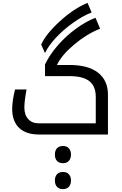

<svg xmlns="http://www.w3.org/2000/svg" viewBox="-20 -938 848 1339"><path d="M252 0Q161.1 0 113 -46.4Q64.9 -92.8 64.9 -179.2Q64.9 -204.6 70.3 -242.2Q75.7 -279.8 85 -314H165Q149.9 -231 149.9 -189Q149.9 -137.2 176.5 -107.7Q203.1 -78.1 249 -78.1H647.9V-262.2Q647.9 -336.9 603 -372.1Q558.1 -407.2 463.9 -407.2H293.9V-488.8Q326.2 -556.2 382.8 -621.3Q439.5 -686.5 509.5 -737.5Q579.6 -788.6 646 -814L678.2 -737.8Q587.4 -702.6 499 -628.9Q410.6 -555.2 377 -484.9H463.9Q594.7 -484.9 663.8 -431.2Q732.9 -377.4 732.9 -276.9V0ZM267.1 -627Q299.8 -700.2 396.5 -788.8Q493.2 -877.4 590.3 -918L619.1 -851.1Q557.6 -827.6 489.3 -778.8Q420.9 -730 368.9 -673.8Q316.9 -617.7 293.9 -567.9ZM418.9 380.9Q393.1 380.9 377.9 365.2Q362.8 349.6 362.8 320.8Q362.8 292.5 377.9 276.9Q393.1 261.2 418.9 261.2Q445.3 261.2 460.2 277.3Q475.1 293.5 475.1 320.8Q475.1 348.1 460.4 364.5Q445.8 380.9 418.9 380.9ZM418.9 200.2Q393.1 200.2 377.9 184.6Q362.8 168.9 362.8 140.1Q362.8 111.3 377.7 95.7Q392.6 80.1 418.9 80.1Q445.8 80.1 460.4 96.4Q475.1 112.8 475.1 140.1Q475.1 167.5 460.4 183.8Q445.8 200.2 418.9 200.2Z"/></svg>

Font: Noto Kufi Arabic
Style: Regular
Weight: 400
Designer: Monotype Design team
Foundry: Monotype Imaging Inc.
Version: Version 1.02